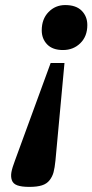

<svg xmlns="http://www.w3.org/2000/svg" viewBox="-20 -522 365 759"><path d="M145 -401.9Q145 -446.8 171.9 -474.4Q198.7 -502 237.8 -502Q280.8 -502 303 -479.5Q325.2 -457 325.2 -422.9Q325.2 -378.4 297.6 -351.3Q270 -324.2 229 -324.2Q188 -324.2 166.5 -346.4Q145 -368.7 145 -401.9ZM39.1 112.8 180.2 -272.9H234.9L199.2 112.8Q196.3 141.6 191.7 158.9Q187 176.3 176 190.4Q165 204.6 145.8 210.7Q126.5 216.8 96.2 216.8Q65.4 216.8 48.6 210.7Q31.7 204.6 26.9 190.4Q22 176.3 25.1 158.7Q28.3 141.1 39.1 112.8Z"/></svg>

Font: Linguistics Pro
Style: Bold Italic
Weight: 700
Italic angle: -12°
Designer: Stefan Peev, Context Ltd
Foundry: Stefan Peev, Context Ltd
Version: Version 001.000